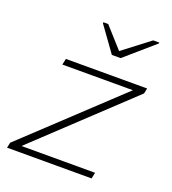

<svg xmlns="http://www.w3.org/2000/svg" viewBox="-135 -845 847 946"><g transform="rotate(20 288.0 -371.5)"><path d="M10 0 16 -28 496 -478H126L133 -510H559L553 -482L74 -32H460L453 0ZM339 -606 244 -738 245 -743H270L366 -636L506 -743H538L537 -738L385 -606Z"/></g></svg>

Font: Saira Expanded Thin
Style: Italic
Weight: 250
Width: 7
Italic angle: -12°
Designer: Hector Gatti with collaboration of the Omnibus-Type team
Foundry: Omnibus-Type
Version: Version 1.101